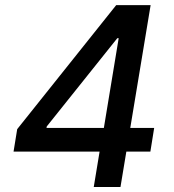

<svg xmlns="http://www.w3.org/2000/svg" viewBox="-20 -748 697 768"><path d="M34.2 -141.6 48.8 -231.4 444.8 -727.5H516.1L494.6 -595.2H449.2L167 -242.2L166 -236.3H596.7L581.5 -141.6ZM355 0 382.8 -168.5 391.1 -210 476.6 -727.5H582.5L461.9 0Z"/></svg>

Font: Inter Medium
Style: Italic
Weight: 500
Italic angle: -9.3988°
Designer: Rasmus Andersson
Foundry: rsms
Version: Version 4.001;git-66647c0bb